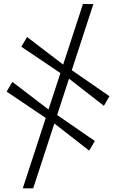

<svg xmlns="http://www.w3.org/2000/svg" viewBox="-20 -796 618 986"><path d="M97 171 406 -775.5 459.5 -775 150.5 171ZM438 -22.5 248 -170.5 217.5 -188.5 14 -325.5 43.5 -375.5 236.5 -228 266 -210.5 467 -72ZM513.5 -252.5 323.5 -400.5 293 -419 89.5 -556 119 -606 312 -458.5 341.5 -440.5 542 -302Z"/></svg>

Font: Merriweather 120pt
Style: Italic
Weight: 400
Italic angle: -7.8°
Version: Version 2.101